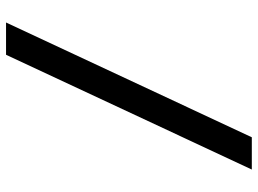

<svg xmlns="http://www.w3.org/2000/svg" viewBox="-130 -639 862 642"><g transform="rotate(90 301.0 -318.0)"><path d="M55.2 92.8H163.1L546.9 -729H439Z"/></g></svg>

Font: Hack
Style: Bold
Weight: 700
Monospace: yes
Designer: Christopher Simpkins
Foundry: Christopher Simpkins
Version: Version 2.010